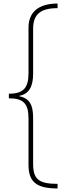

<svg xmlns="http://www.w3.org/2000/svg" viewBox="-20 -886 384 1084"><path d="M305 178V152C199 152 167 126 167 39V-221C167 -296 146 -330 89 -343V-345C147 -356 167 -402 167 -470V-724C167 -805 209 -840 305 -840V-866C197 -866 141 -817 141 -730V-474C141 -388 111 -357 30 -357V-331C111 -331 141 -302 141 -217V45C141 143 188 178 305 178Z"/></svg>

Font: Noto Sans Malayalam UI Thin
Style: Regular
Weight: 100
Designer: Jelle Bosma - Monotype Design Team
Foundry: Monotype Imaging Inc.
Version: Version 2.104